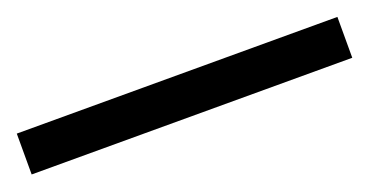

<svg xmlns="http://www.w3.org/2000/svg" viewBox="-26 -43 553 287"><g transform="rotate(-20 250.0 100.5)"><path d="M505 132.5H-5V67.5H505Z"/></g></svg>

Font: Funnel Display
Style: Regular
Weight: 400
Designer: NORD ID, Kristian Moeller
Foundry: Dicotype
Version: Version 1.000